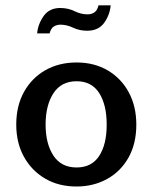

<svg xmlns="http://www.w3.org/2000/svg" viewBox="-20 -677 564 709"><path d="M374 -216.8Q374 -143.6 346.2 -101.1Q318.4 -58.6 262.7 -58.6Q206.1 -58.6 177.2 -102.5Q148.4 -146.5 148.4 -216.8Q148.4 -288.1 177.2 -332.5Q206.1 -377 262.7 -377Q318.4 -377 346.2 -333.5Q374 -290 374 -216.8ZM483.4 -216.8Q483.4 -284.2 455.6 -335.9Q427.7 -387.7 377.9 -417Q328.1 -446.3 262.7 -446.3Q198.2 -446.3 147.9 -418Q97.7 -389.6 68.8 -337.9Q40 -286.1 40 -216.8Q40 -149.4 68.4 -98.1Q96.7 -46.9 146.5 -17.6Q196.3 11.7 262.7 11.7Q325.2 11.7 375.5 -16.1Q425.8 -43.9 454.6 -95.2Q483.4 -146.5 483.4 -216.8ZM388.7 -657.2Q385.7 -622.1 364.7 -592.8Q343.8 -563.5 301.8 -563.5Q273.4 -563.5 250 -574.7Q226.6 -585.9 203.1 -585.9Q189.5 -585.9 178.7 -579.1Q168 -572.3 163.1 -553.7H117.2Q120.1 -587.9 141.1 -617.7Q162.1 -647.5 202.1 -647.5Q231.4 -647.5 255.4 -635.7Q279.3 -624 303.7 -624Q317.4 -624 328.1 -630.9Q338.9 -637.7 343.8 -657.2Z"/></svg>

Font: Namkio Khamti
Style: Bold
Weight: 700
Designer: Debbi Hosken
Foundry: SIL International
Version: Version 3.917